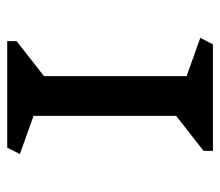

<svg xmlns="http://www.w3.org/2000/svg" viewBox="-59 -551 610 532"><g transform="rotate(90 246.0 -285.0)"><path d="M389 0H94V-26L191 -102V-497L85 -535L103 -570H398V-544L301 -468V-73L407 -35Z"/></g></svg>

Font: Inknut Antiqua Light
Style: Regular
Weight: 300
Designer: Claus Eggers Sørensen
Foundry: Claus Eggers Sørensen
Version: Version 1.003; ttfautohint (v1.8.2) -l 8 -r 50 -G 200 -x 14 